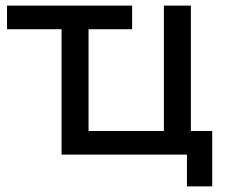

<svg xmlns="http://www.w3.org/2000/svg" viewBox="-20 -550 811 683"><path d="M659 -84H735V113H645V0H199V-446H5V-530H450V-446H295V-84H563V-530H659Z"/></svg>

Font: Montserrat
Style: Regular
Weight: 500
Designer: Julieta Ulanovsky
Foundry: Julieta Ulanovsky
Version: Version 7.200;PS 007.200;hotconv 1.0.88;makeotf.lib2.5.64775